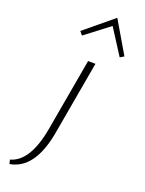

<svg xmlns="http://www.w3.org/2000/svg" viewBox="-266 -720 783 1040"><g transform="rotate(30 125.0 -200.0)"><path d="M7 -510 -13 -527 125 -689 263 -527 243 -510 125 -638ZM105 17V-407L147 -414V17Q147 242 15 289L5 267Q105 220 105 17Z"/></g></svg>

Font: EauTest Light
Style: Regular
Weight: 300
Designer: Christian Thalmann (Catharsis Fonts)
Version: Version 0.001;PS 000.001;hotconv 1.0.88;makeotf.lib2.5.64775